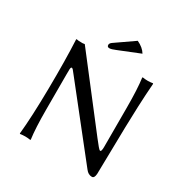

<svg xmlns="http://www.w3.org/2000/svg" viewBox="-187 -971 1091 1132"><g transform="rotate(30 359.0 -405.0)"><path d="M427 -820Q470 -800 489 -768L345 -710Q317 -698 303 -698Q288 -698 288 -713Q288 -724 303 -734ZM108 -645 110 -648Q118 -645 152 -645L166 -647L509 -203Q549 -151 556.5 -148Q564 -145 566 -157Q568 -164 568 -178V-445Q568 -574 558 -645L560 -648Q578 -645 595 -645Q612 -645 630 -648L632 -645Q626 -567 622.5 -481.5Q619 -396 618 -339.5Q617 -283 615 -179Q613 -75 612 -21Q610 10 593 10Q568 10 550 -14L201 -455Q186 -475 179 -482.5Q172 -490 167.5 -487.5Q163 -485 162.5 -475Q162 -465 162 -439V-200Q162 -71 172 0L170 3Q152 0 135 0Q118 0 100 3L98 0Q110 -116 112.5 -311Q115 -506 108 -645Z"/></g></svg>

Font: Libertinus Sans
Style: Regular
Weight: 400
Designer: Philipp H. Poll
Foundry: Khaled Hosny
Version: Version 6.1